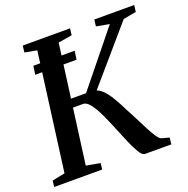

<svg xmlns="http://www.w3.org/2000/svg" viewBox="-131 -868 974 993"><g transform="rotate(-20 356.0 -371.5)"><path d="M107 -579 114 -626H341.5L334.5 -579ZM500.5 0Q486.5 0 471 -25.2Q455.5 -50.5 438 -90.8Q420.5 -131 402.5 -176Q384.5 -221 365.5 -261.2Q346.5 -301.5 327 -327Q307.5 -352.5 288.5 -352.5H199L205 -399.5H321.5L559.5 -693.5L487.5 -706.5L492 -743H711.5L707 -706.5L636 -693.5L346.5 -357.5L353.5 -398Q373.5 -398.5 390.8 -388Q408 -377.5 424.2 -357.5Q440.5 -337.5 456.5 -309.2Q472.5 -281 489.5 -246Q505.5 -217.5 521.8 -185Q538 -152.5 553.2 -123Q568.5 -93.5 582 -73Q595.5 -52.5 606.5 -47.5L649.5 -36L645.5 0ZM0.5 0 5 -34 75 -48 160.5 -694 94 -706.5 98 -743H358.5L354 -706.5L278 -694L192 -48L269 -34L265 0Z"/></g></svg>

Font: Merriweather 60pt Medium
Style: Italic
Weight: 500
Italic angle: -7.8°
Version: Version 2.101